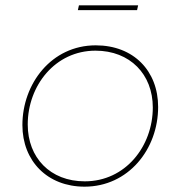

<svg xmlns="http://www.w3.org/2000/svg" viewBox="-20 -695 677 720"><path d="M297 5C461 5 573 -135 573 -294C573 -429 481 -525 339 -525C173 -525 64 -381 64 -226C64 -91 158 5 297 5ZM298 -15C168 -15 84 -104 84 -228C84 -374 187 -505 338 -505C468 -505 553 -416 553 -292C553 -146 450 -15 298 -15ZM272 -657H494L498 -675H276Z"/></svg>

Font: Fixel Display Thin
Style: Italic
Weight: 100
Italic angle: -10°
Designer: AlfaBravo + MacPaw
Foundry: Kyrylo Tkachov, Marchela Mozhyna, Serhii Makarenko, Maria Weinstein, Zakhar Kryvoshyya
Version: Version 1.210;Glyphs 3.2 (3217)